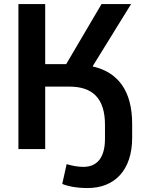

<svg xmlns="http://www.w3.org/2000/svg" viewBox="-20 -739 723 952"><path d="M414.6 193.4C547.9 193.4 635.3 105.5 635.3 -56.2V-125C635.3 -289.1 564.5 -381.8 439 -409.7L629.9 -718.8H483.4L308.1 -420.9H204.1V-718.8H71.3V0H204.1V-309.6H323.7C438.5 -309.6 501 -252 500.5 -119.1V-50.3C500.5 40.5 462.9 88.4 393.6 88.4C364.7 88.4 335.4 82.5 310.5 74.7L288.6 172.9C317.9 185.5 363.3 193.4 414.6 193.4Z"/></svg>

Font: Winston SemiBold
Style: Regular
Weight: 600
Designer: Vernon Adams, Kim Jin-seong, David Berlow, Cristiano Sobral
Foundry: The Winston Project Authors
Version: Version 3.004